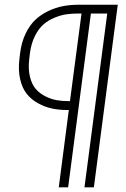

<svg xmlns="http://www.w3.org/2000/svg" viewBox="-20 -800 540 820"><path d="M270 -368.2H278.8L328.1 -742.2H311Q285.6 -742.2 262.7 -738.8Q239.7 -735.4 212.9 -724.4Q186 -713.4 165.5 -695.6Q145 -677.7 129.2 -646.2Q113.3 -614.7 107.9 -573.2L105 -548.8Q99.6 -505.4 107.9 -472.2Q116.2 -439 132.8 -419.9Q149.4 -400.9 173.8 -388.7Q198.2 -376.5 221.4 -372.3Q244.6 -368.2 270 -368.2ZM368.2 -742.2 271 0H231L273.9 -330.1H267.1Q233.4 -330.1 202.9 -336.4Q172.4 -342.8 143.6 -358.4Q114.7 -374 95 -398.2Q75.2 -422.4 66.2 -461.2Q57.1 -500 63 -548.8L65.9 -573.2Q71.8 -620.1 89.4 -656.5Q106.9 -692.9 131.1 -715.6Q155.3 -738.3 186.8 -753.2Q218.3 -768.1 249.8 -773.9Q281.2 -779.8 315.9 -779.8H482.9L380.9 0H340.8L438 -742.2Z"/></svg>

Font: Cooper Hewitt
Style: Light Italic
Weight: 704
Designer: Village Type and Design LLC
Foundry: Cooper Hewitt Smithsonian Design Museum
Version: 1.000